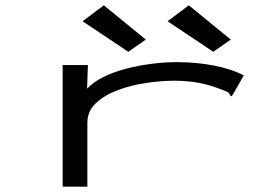

<svg xmlns="http://www.w3.org/2000/svg" viewBox="-20 -702 1040 723"><path d="M216 -457H311L308 -368Q330 -392 367.5 -411Q405 -430 452 -442.5Q499 -455 549 -461.5Q599 -468 646 -468Q718 -468 784 -455.5Q850 -443 898 -418L858 -348L852 -339L846 -343Q845 -351 838.5 -354.5Q832 -358 817 -364Q771 -382 728.5 -390Q686 -398 636 -398Q586 -398 529 -389.5Q472 -381 422 -362Q372 -343 340.5 -313Q309 -283 309 -240V1H216ZM463 -507 291 -622 371 -682 529 -553ZM783 -507 611 -622 691 -682 849 -553Z"/></svg>

Font: Inconsolata UltraExpanded
Style: Regular
Weight: 400
Width: 9
Monospace: yes
Designer: Raph Levien, Cyreal, Brenton Simpson
Foundry: Raph Levien, Cyreal, Google
Version: Version 3.000; ttfautohint (v1.8.2.53-6de2)